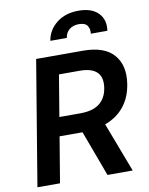

<svg xmlns="http://www.w3.org/2000/svg" viewBox="-101 -1031 857 1103"><g transform="rotate(-10 327.0 -479.0)"><path d="M147 -727.3H419.7Q545.5 -727.3 600.1 -663.4Q654.1 -600.5 637.4 -494.7Q625.7 -418.7 584 -366.5Q542.3 -314.3 472.3 -288.4L582 0H435L336.3 -266.3H202.4L158 0H26.3ZM220.5 -375.7H342.3Q415.5 -375.7 454.7 -406.2Q494 -436.8 503.2 -494.7Q507.8 -523.8 503.2 -546.5Q498.6 -569.2 483.7 -585Q468.8 -600.9 443.5 -609Q418.3 -617.2 381.4 -617.2H260.7ZM245.4 -815.7Q255.7 -878.2 306.8 -918.3Q357.2 -958.1 434.7 -958.1Q511.4 -958.1 549.7 -918.3Q588.1 -878.6 577.8 -815.7H481.5Q485.4 -842.3 472.7 -861.9Q459.9 -881.7 422.6 -881.7Q407 -881.7 393.1 -877.5Q379.3 -873.2 368.6 -864.9Q358 -856.5 350.9 -844.3Q343.8 -832 341.6 -815.7Z"/></g></svg>

Font: Inter P Semi Bold
Style: Italic
Weight: 600
Italic angle: 9.39999°
Designer: Rasmus Andersson
Foundry: rsms
Version: Version 3.018;git-588b23468